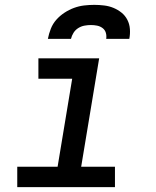

<svg xmlns="http://www.w3.org/2000/svg" viewBox="-20 -770 640 790"><path d="M51 0V-84H217L277 -446H138V-530H388L314 -84H453V0ZM177 -610Q181 -631 189 -651.5Q197 -672 211.5 -688.5Q226 -705 245 -717.5Q264 -730 284.5 -737.5Q305 -745 326 -747.5Q347 -750 368 -750Q388 -750 408.5 -747.5Q429 -745 447 -737.5Q465 -730 480 -718Q495 -706 504 -688.5Q513 -671 514.5 -650.5Q516 -630 512 -610H417Q419 -623 415.5 -635Q412 -647 402 -654.5Q392 -662 379.5 -664.5Q367 -667 354 -667Q341 -667 327.5 -664.5Q314 -662 302 -654.5Q290 -647 282.5 -635Q275 -623 272 -610Z"/></svg>

Font: Iosevka Slab MdExObl
Style: Regular
Weight: 500
Width: 7
Italic angle: -9°
Monospace: yes
Designer: Belleve Invis
Foundry: Belleve Invis
Version: Version 11.1.1; ttfautohint (v1.8.3)